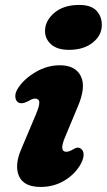

<svg xmlns="http://www.w3.org/2000/svg" viewBox="-20 -744 433 778"><path d="M259.5 -542Q211.5 -542 186.5 -564.8Q161.5 -587.5 162.5 -620.5Q163.5 -661 200.8 -692.5Q238 -724 301.5 -724Q349.5 -724 371.5 -700Q393.5 -676 392.5 -640Q391.5 -599.5 355 -570.8Q318.5 -542 259.5 -542ZM243.5 -188Q218.5 -129 249 -129Q260 -129 277.5 -139.5Q286 -145 293.8 -145.8Q301.5 -146.5 309.5 -140Q318.5 -133 318.8 -117.2Q319 -101.5 307.5 -80Q285 -39 241.8 -12.8Q198.5 13.5 145 13.5Q76 13.5 56.8 -30.8Q37.5 -75 67.5 -143L124.5 -278Q141 -317 139.2 -330.8Q137.5 -344.5 122 -344.5Q115 -344.5 107.8 -341.2Q100.5 -338 91 -332.5Q67.5 -320.5 53 -329.5Q42.5 -337 42 -353.5Q41.5 -370 54.5 -389Q79 -425.5 125.2 -452.5Q171.5 -479.5 222.5 -479.5Q285.5 -479.5 307.5 -435.5Q329.5 -391.5 295 -311.5Z"/></svg>

Font: Fraunces 9pt S100
Style: Bold Italic
Weight: 700
Italic angle: -16°
Version: Version 1.000; ttfautohint (v1.8.3)